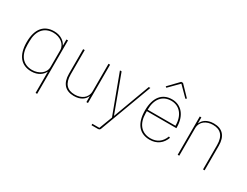

<svg xmlns="http://www.w3.org/2000/svg" viewBox="-85 -1370 2823 2197"><g transform="rotate(30 1326.0 -271.5)"><path d="M439 200H460V-506H439V-428H436C415 -472 361 -518 272 -518C139 -518 60 -429 60 -253C60 -77 139 12 272 12C361 12 415 -34 436 -78H439ZM272 -7C151 -7 83 -92 83 -229V-277C83 -414 151 -499 272 -499C360 -499 439 -444 439 -363V-143C439 -62 360 -7 272 -7Z M995 0H1016V-506H995V-144C995 -52 919 -7 836 -7C737 -7 681 -62 681 -185V-506H660V-181C660 -55 721 12 834 12C925 12 974 -31 992 -76H995Z M1349 -24H1346L1168 -506H1146L1337 7L1271 181H1178V200H1262C1277 200 1288 194 1293 181L1548 -506H1527Z M1819 -743 1691 -610 1705 -599 1831 -726 1957 -599 1971 -610 1843 -743ZM1835 12C1932 12 1998 -41 2028 -124L2010 -131C1979 -49 1920 -7 1835 -7C1715 -7 1646 -93 1646 -229V-256H2036V-266C2036 -421 1953 -518 1831 -518C1701 -518 1623 -426 1623 -253C1623 -78 1703 12 1835 12ZM1831 -499C1940 -499 2013 -412 2013 -279V-275H1646V-277C1646 -413 1713 -499 1831 -499Z M2222 0V-362C2222 -454 2298 -499 2381 -499C2480 -499 2536 -444 2536 -321V0H2557V-325C2557 -451 2496 -518 2383 -518C2292 -518 2243 -475 2225 -430H2222V-506H2201V0Z"/></g></svg>

Font: IBM Plex Arabic Thin
Style: Regular
Weight: 100
Designer: Mike Abbink, Paul van der Laan, Pieter van Rosmalen, Wael Morcos, Khajak Apelian
Foundry: Bold Monday
Version: Version 1.0